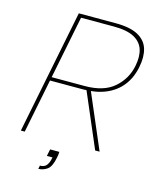

<svg xmlns="http://www.w3.org/2000/svg" viewBox="-128 -786 844 1048"><g transform="rotate(15 294.0 -261.5)"><path d="M278 58Q278 65 277 74Q276 83 274 91Q264 144 241 160.5Q218 177 191 177L195 158Q219 158 231 144Q243 130 248 105L250 97H218L226 58ZM558 -503Q569 -557 556.5 -596.5Q544 -636 503.5 -658Q463 -680 388 -680H203L132 -325H319Q426 -325 484.5 -376Q543 -427 558 -503ZM392 -700Q476 -700 521 -675Q566 -650 579 -605.5Q592 -561 580 -503Q568 -440 533 -395.5Q498 -351 443 -328Q388 -305 315 -305H128L67 0H45L185 -700ZM356 -313 490 0H465L331 -313Z"/></g></svg>

Font: Albert Sans Thin
Style: Italic
Weight: 250
Italic angle: -11.25°
Designer: Andreas Rasmussen
Foundry: a.Foundry
Version: Version 1.025